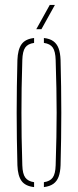

<svg xmlns="http://www.w3.org/2000/svg" viewBox="-20 -759 318 783"><path d="M51 -85Q49.5 -138.5 48.8 -192.2Q48 -246 48 -299.5Q48 -353 48.8 -406.8Q49.5 -460.5 51 -514Q52.5 -557 67.8 -578.5Q83 -600 119 -604V-584Q93.5 -580.5 82.8 -565Q72 -549.5 71 -514Q69 -450.5 68.2 -399Q67.5 -347.5 67.5 -299.5Q67.5 -251.5 68.2 -200Q69 -148.5 71 -85Q72 -50 83.2 -34.8Q94.5 -19.5 119 -16V4Q83 0 67.8 -21.2Q52.5 -42.5 51 -85ZM159 4V-16Q184 -19.5 195 -34.8Q206 -50 207 -85Q209 -148.5 210 -200Q211 -251.5 211 -299.5Q211 -347.5 210 -399Q209 -450.5 207 -514Q206 -549.5 195.2 -565Q184.5 -580.5 159 -584V-604Q183 -601.5 197.5 -591Q212 -580.5 219 -561.8Q226 -543 227 -514Q228.5 -460.5 229.2 -406.8Q230 -353 230 -299.5Q230 -246 229.2 -192.2Q228.5 -138.5 227 -85Q226 -57 219 -38.2Q212 -19.5 197.5 -9.2Q183 1 159 4ZM128 -640 183 -739H204L149 -640Z"/></svg>

Font: Big Shoulders Stencil Display SC Thin
Style: Regular
Weight: 100
Designer: Patric King
Foundry: XO Type Co
Version: Version 2.001